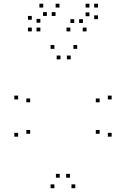

<svg xmlns="http://www.w3.org/2000/svg" viewBox="-20 -976 660 1006"><path d="M374.5 10V-10H354.5V10ZM565 -260V-280H545V-260ZM565 -455V-475H545V-455ZM384.5 -720V-740H364.5V-720ZM265 -720V-740H245V-720ZM75 -455V-475H55V-455ZM75 -260V-280H55V-260ZM265 10V-10H245V10ZM138 -275V-295H118V-275ZM138 -440V-460H118V-440ZM297 -665V-685H277V-665ZM350.5 -665V-685H330.5V-665ZM502 -440V-460H482V-440ZM502 -275V-295H482V-275ZM346.5 -45V-65H326.5V-45ZM293 -45V-65H273V-45ZM206.5 -936.5V-956.5H186.5V-936.5ZM146.5 -872.5V-892.5H126.5V-872.5ZM146.5 -811.5V-831.5H126.5V-811.5ZM191.5 -811.5V-831.5H171.5V-811.5ZM191.5 -857V-877H171.5V-857ZM225.5 -892.5V-912.5H205.5V-892.5ZM271 -892.5V-912.5H251V-892.5ZM348.5 -811.5V-831.5H328.5V-811.5ZM433.5 -811.5V-831.5H413.5V-811.5ZM493.5 -875.5V-895.5H473.5V-875.5ZM493.5 -936.5V-956.5H473.5V-936.5ZM448.5 -936.5V-956.5H428.5V-936.5ZM448.5 -891V-911H428.5V-891ZM414.5 -855.5V-875.5H394.5V-855.5ZM369 -855.5V-875.5H349V-855.5ZM291.5 -936.5V-956.5H271.5V-936.5Z"/></svg>

Font: Monaspace Krypton Dots Var
Style: Regular
Weight: 400
Designer: Riley Cran and the Lettermatic Team
Version: Version 1.100 (Monaspace Krypton Dots)